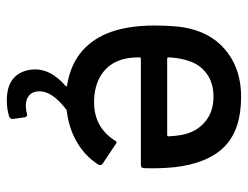

<svg xmlns="http://www.w3.org/2000/svg" viewBox="-104 -454 744 577"><g transform="rotate(90 268.5 -165.0)"><path d="M481.9 -317.9Q486.3 -277.3 484.9 -226.1Q484.9 -215.8 475.1 -215.8H155.8Q151.9 -215.8 151.9 -211.9Q151.9 -180.2 158.2 -160.2Q169.4 -120.1 203.1 -97.7Q236.8 -75.2 287.1 -75.2Q360.8 -75.2 400.9 -136.2Q405.8 -147.5 414.1 -139.2L471.2 -101.1Q478.5 -95.2 474.1 -87.9Q449.2 -48.8 407.5 -24.2Q365.7 0.5 313 6.8Q310.1 6.8 308.1 8.8Q253.9 50.3 253.9 88.9Q253.9 108.9 265.6 119.4Q277.3 129.9 296.9 129.9Q308.1 129.9 319.8 127L324.2 126Q330.6 126 332 133.8L336.9 168V169.9Q336.9 177.2 329.1 180.2Q306.6 187 280.8 187Q206.5 187 190.9 126Q188 114.3 188 102.1Q188 53.7 236.8 11.2Q242.2 7.3 235.8 5.9Q123 -12.2 80.1 -113.8Q56.2 -171.9 56.2 -256.8Q56.2 -329.1 66.9 -368.2Q85 -437.5 138.9 -477.3Q192.9 -517.1 270 -517.1Q369.1 -517.1 419.7 -467.5Q470.2 -418 481.9 -317.9ZM270 -434.1Q228 -434.1 199.7 -412.8Q171.4 -391.6 161.1 -355Q153.3 -330.6 151.9 -298.8Q151.9 -294.9 155.8 -294.9H384.8Q389.2 -294.9 389.2 -298.8Q387.7 -329.1 382.8 -348.1Q372.6 -387.7 343 -410.9Q313.5 -434.1 270 -434.1Z"/></g></svg>

Font: Gruenseis Font Medium
Style: Regular
Weight: 500
Designer: Jeremy Tribby
Foundry: Tribby Type
Version: Version 1.408;Glyphs 3.1.2 (3151)